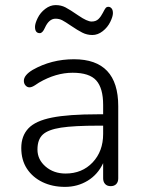

<svg xmlns="http://www.w3.org/2000/svg" viewBox="-20 -731 566 758"><path d="M387.2 -202.1V-234.9H368.2Q272 -234.9 220.9 -227.1Q169.9 -219.2 148.9 -199.7Q127.9 -180.2 127.9 -140.6Q127.9 -101.1 159.9 -73.5Q191.9 -45.9 238.8 -45.9Q304.2 -45.9 345.7 -89.8Q387.2 -133.8 387.2 -202.1ZM272 -497.1Q446.8 -497.1 446.8 -312V-26.9Q446.8 -12.7 439 -4.4Q431.2 3.9 417 3.9Q402.8 3.9 395 -4.6Q387.2 -13.2 387.2 -26.9V-86.9Q366.2 -42 326.2 -17.6Q286.1 6.8 236.6 6.8Q187 6.8 147.9 -12Q108.9 -30.8 86.4 -64.9Q64 -99.1 64 -146.7Q64 -194.3 92 -224.1Q120.1 -253.9 185.1 -266.8Q250 -279.8 366.2 -279.8H387.2V-316.9Q387.2 -382.8 360.1 -413.3Q333 -443.8 266.8 -443.8Q200.7 -443.8 133.8 -404.8L118.2 -394.5Q105.5 -386.2 96.4 -386.2Q87.4 -386.2 80.8 -393.6Q74.2 -400.9 74.2 -412.1Q74.2 -434.1 108.9 -455.1Q182.6 -497.1 272 -497.1ZM137.2 -600.1Q118.2 -600.1 118.2 -625Q118.2 -638.2 128.7 -659.7Q139.2 -681.2 158.7 -696Q178.2 -710.9 199.7 -710.9Q221.2 -710.9 238.5 -701.9Q255.9 -692.9 290 -669.4Q324.2 -646 341.6 -646Q358.9 -646 368.9 -656Q378.9 -666 386 -680.2Q393.1 -694.3 397 -699.2Q400.9 -704.1 408 -704.1Q415 -704.1 420.4 -698Q425.8 -691.9 425.8 -679Q425.8 -666 415.3 -644.5Q404.8 -623 385.5 -607.9Q366.2 -592.8 344.7 -592.8Q323.2 -592.8 304.7 -602.3Q286.1 -611.8 261.7 -628.4Q237.3 -645 225.6 -651.1Q213.9 -657.2 199.2 -657.2Q173.3 -657.2 157.2 -621.1Q147.9 -600.1 137.2 -600.1Z"/></svg>

Font: Nunito-Light
Style: Regular
Weight: 300
Designer: Vernon Adams
Foundry: newtypography
Version: Version 3.000